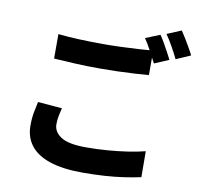

<svg xmlns="http://www.w3.org/2000/svg" viewBox="-96 -975 1193 1137"><g transform="rotate(10 500.0 -406.5)"><path d="M190 -724Q246 -718 315.5 -715Q385 -712 465 -712Q514 -712 567.5 -714Q621 -716 671.5 -719Q722 -722 760 -726V-578Q725 -575 674.5 -572Q624 -569 569 -567.5Q514 -566 466 -566Q386 -566 318.5 -569.5Q251 -573 190 -577ZM287 -295Q280 -269 275.5 -245Q271 -221 271 -196Q271 -151 316 -121.5Q361 -92 467 -92Q534 -92 597 -97Q660 -102 717 -110.5Q774 -119 820 -131L821 25Q775 35 720.5 43Q666 51 604 55Q542 59 472 59Q354 59 276 33Q198 7 159.5 -42.5Q121 -92 121 -162Q121 -207 128 -243.5Q135 -280 141 -307ZM786 -825Q799 -807 813.5 -781.5Q828 -756 841.5 -731Q855 -706 864 -688L777 -651Q761 -682 740 -721.5Q719 -761 699 -790ZM906 -872Q919 -853 934.5 -827.5Q950 -802 964 -777.5Q978 -753 986 -736L899 -698Q884 -730 862 -769Q840 -808 820 -836Z"/></g></svg>

Font: Noto Sans JP Thin ExtraBold
Style: Regular
Weight: 800
Version: Version 2.004-H2;hotconv 1.0.118;makeotfexe 2.5.65603